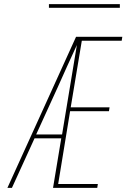

<svg xmlns="http://www.w3.org/2000/svg" viewBox="-20 -914 640 934"><path d="M16 0 350 -735H575L572 -716H378L324 -392H513L510 -373H321L263 -19H456L453 0H238L278 -241H148L38 0ZM156 -260H282L354 -695Q330 -644 307 -592.5Q284 -541 261 -490ZM563 -876H218V-894H563Z"/></svg>

Font: Iosevka SS04 Th Ex Obl
Style: Regular
Weight: 100
Width: 7
Italic angle: -9°
Monospace: yes
Designer: Belleve Invis
Foundry: Belleve Invis
Version: Version 19.0.0; ttfautohint (v1.8.4)